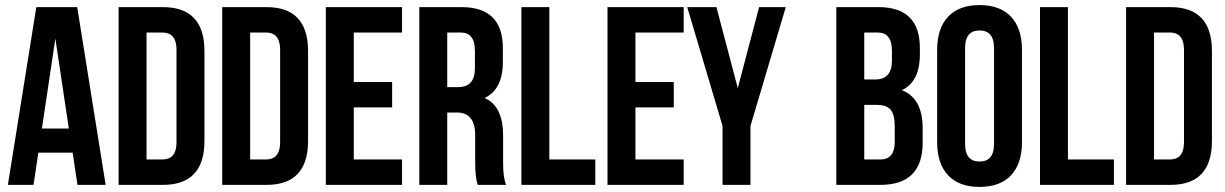

<svg xmlns="http://www.w3.org/2000/svg" viewBox="-20 -728 4822 756"><path d="M396 0H285L266 -127H131L112 0H11L123 -700H284ZM145 -222H251L198 -576Z M447 -700H621Q785 -700 785 -527V-173Q785 0 621 0H447ZM557 -600V-100H619Q675 -100 675 -168V-532Q675 -600 619 -600Z M855 -700H1029Q1193 -700 1193 -527V-173Q1193 0 1029 0H855ZM965 -600V-100H1027Q1083 -100 1083 -168V-532Q1083 -600 1027 -600Z M1373 -405H1524V-305H1373V-100H1563V0H1263V-700H1563V-600H1373Z M1861 0Q1851 -30 1851 -86V-196Q1851 -285 1779 -285H1741V0H1631V-700H1797Q1960 -700 1960 -539V-484Q1960 -376 1888 -342Q1961 -311 1961 -193V-85Q1961 -28 1973 0ZM1741 -600V-385H1784Q1850 -385 1850 -459V-528Q1850 -600 1794 -600Z M2033 -700H2143V-100H2324V0H2033Z M2482 -405H2633V-305H2482V-100H2672V0H2372V-700H2672V-600H2482Z M2825 -232 2686 -700H2801L2885 -381L2969 -700H3074L2935 -232V0H2825Z M3439 -700Q3602 -700 3602 -539V-514Q3602 -406 3531 -373Q3613 -341 3613 -223V-166Q3613 0 3446 0H3273V-700ZM3383 -315V-100H3446Q3503 -100 3503 -169V-230Q3503 -278 3486 -297Q3470 -315 3432 -315ZM3383 -600V-415H3426Q3492 -415 3492 -489V-528Q3492 -600 3436 -600Z M3780 -161Q3780 -92 3837 -92Q3894 -92 3894 -161V-539Q3894 -608 3837 -608Q3780 -608 3780 -539ZM3670 -532Q3670 -616 3713 -662Q3756 -708 3837 -708Q3918 -708 3961 -662Q4004 -616 4004 -532V-168Q4004 -84 3961 -38Q3918 8 3837 8Q3756 8 3713 -38Q3670 -84 3670 -168Z M4075 -700H4185V-100H4366V0H4075Z M4414 -700H4588Q4752 -700 4752 -527V-173Q4752 0 4588 0H4414ZM4524 -600V-100H4586Q4642 -100 4642 -168V-532Q4642 -600 4586 -600Z"/></svg>

Font: Adderley Bold
Style: Regular
Weight: 700
Designer: gorohovskiy
Version: Version 1.003 November 13, 2017